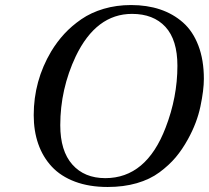

<svg xmlns="http://www.w3.org/2000/svg" viewBox="-20 -727 829 762"><path d="M113.8 -270Q113.8 -406.2 183.1 -522.9Q206.5 -561.5 235.4 -592.8Q264.2 -624 302.7 -650.6Q341.3 -677.2 391.8 -692.1Q442.4 -707 500 -707Q563.5 -707 615.2 -689.7Q667 -672.4 706.3 -637.7Q745.6 -603 767.3 -546.1Q789.1 -489.3 789.1 -414.1Q789.1 -369.6 775.4 -304.4Q761.7 -239.3 726.1 -174.8Q703.6 -133.8 677.2 -102.5Q650.9 -71.3 613 -43.2Q575.2 -15.1 522.9 0Q470.7 15.1 407.2 15.1Q334 15.1 277.6 -6.1Q221.2 -27.3 185.5 -65.7Q149.9 -104 131.8 -155.8Q113.8 -207.5 113.8 -270ZM219.2 -230Q219.2 -127.9 267.1 -74Q314.9 -20 397.9 -20Q560.5 -20 637.2 -220.2Q684.1 -341.3 684.1 -465.8Q684.1 -568.8 636.5 -620.4Q588.9 -671.9 503.9 -671.9Q361.8 -671.9 280.8 -503.9Q219.2 -373.5 219.2 -230Z"/></svg>

Font: Linguistics Pro
Style: Italic
Weight: 400
Italic angle: -12°
Designer: Stefan Peev, Context Ltd
Foundry: Stefan Peev, Context Ltd
Version: Version 001.000